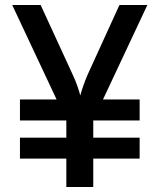

<svg xmlns="http://www.w3.org/2000/svg" viewBox="-20 -750 640 770"><path d="M60 -114V-198H246V-267H60V-351H207L29 -730H143L270 -454Q283 -427 291 -403Q299 -379 302 -367Q305 -379 313 -403Q321 -427 333 -454L459 -730H571L393 -351H540V-267H354V-198H540V-114H354V0H246V-114Z"/></svg>

Font: JetBrains Mono NL SemiBold
Style: Regular
Weight: 600
Designer: Philipp Nurullin, Konstantin Bulenkov
Foundry: JetBrains
Version: Version 2.304; ttfautohint (v1.8.4.7-5d5b)